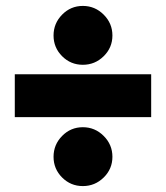

<svg xmlns="http://www.w3.org/2000/svg" viewBox="-20 -669 561 649"><path d="M30 -273V-418H491V-273ZM260 -40Q219 -40 190 -69Q161 -98 161 -139Q161 -180 190 -209.5Q219 -239 260 -239Q301 -239 330.5 -209.5Q360 -180 360 -139Q360 -98 330.5 -69Q301 -40 260 -40ZM260 -450Q219 -450 190 -479Q161 -508 161 -549Q161 -590 190 -619.5Q219 -649 260 -649Q301 -649 330.5 -619.5Q360 -590 360 -549Q360 -508 330.5 -479Q301 -450 260 -450Z"/></svg>

Font: Roundo Variable
Style: Regular
Weight: 200
Designer: Shiva Nallaperumal
Foundry: Indian Type Foundry
Version: Version 2.000